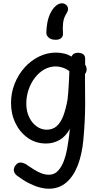

<svg xmlns="http://www.w3.org/2000/svg" viewBox="-20 -869 616 1168"><path d="M47 -242Q47 -304 69 -359.5Q91 -415 129 -457.5Q167 -500 216.5 -524.5Q266 -549 320 -549Q345 -549 369 -543.5Q393 -538 416 -525Q421 -539 432 -543.5Q443 -548 453 -548Q473 -548 485.5 -539.5Q498 -531 498 -511V-475Q503 -468 505 -461.5Q507 -455 507 -447Q507 -431 497 -419V-392Q497 -354 497.5 -315.5Q498 -277 498 -236Q498 -182 495 -127Q492 -72 487 -18Q479 70 453 137Q427 204 383 241.5Q339 279 277 279Q250 279 219 270.5Q188 262 154 244.5Q120 227 84 200Q75 193 69.5 184Q64 175 64 165Q64 155 69 145Q74 135 83 127.5Q92 120 105 120Q115 120 126.5 124.5Q138 129 148 137Q167 150 188.5 163.5Q210 177 232.5 185.5Q255 194 277 194Q311 194 333 170Q355 146 368.5 110Q382 74 388 38Q393 8 396 -11.5Q399 -31 401 -47.5Q403 -64 405 -85Q379 -38 341.5 -17Q304 4 260 4Q198 4 150 -29.5Q102 -63 74.5 -119Q47 -175 47 -242ZM264 -80Q301 -80 325.5 -102Q350 -124 365.5 -165.5Q381 -207 391 -264Q393 -279 395 -305Q397 -331 398.5 -359Q400 -387 401 -408.5Q402 -430 402 -436Q383 -451 360 -458Q337 -465 320 -465Q283 -465 250.5 -447Q218 -429 193 -397Q168 -365 154 -324Q140 -283 140 -238Q140 -193 157 -157Q174 -121 202.5 -100.5Q231 -80 264 -80ZM363 -667Q365 -650 353.5 -638.5Q342 -627 319 -627Q291 -627 276.5 -640Q262 -653 262 -668Q262 -702 268.5 -734Q275 -766 288.5 -792.5Q302 -819 323 -836Q332 -843 340.5 -846Q349 -849 356 -849Q372 -849 383 -839Q394 -829 394 -813Q394 -805 388.5 -794.5Q383 -784 377 -774Q366 -752 363.5 -725.5Q361 -699 363 -667Z"/></svg>

Font: Playpen Sans Deva
Style: Regular
Weight: 400
Designer: Pooja Saxena, Gunjan Panchal, Laura Meseguer, Veronika Burian, José Scaglione
Foundry: TypeTogether
Version: Version 2.000